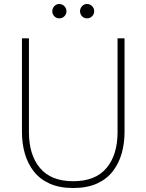

<svg xmlns="http://www.w3.org/2000/svg" viewBox="-20 -932 734 962"><path d="M347 10Q278 10 229 -12Q180 -34 149.5 -73Q119 -112 104.5 -162.5Q90 -213 90 -270V-740H125V-270Q125 -156 180.5 -90Q236 -24 347 -24Q458 -24 513.5 -90Q569 -156 569 -270V-740H604V-270Q604 -213 589.5 -162.5Q575 -112 544.5 -73Q514 -34 465 -12Q416 10 347 10ZM416 -840Q401 -840 391 -850.5Q381 -861 381 -876Q381 -890 391 -901Q401 -912 416 -912Q431 -912 441.5 -901Q452 -890 452 -876Q452 -861 441.5 -850.5Q431 -840 416 -840ZM277 -840Q262 -840 252 -850.5Q242 -861 242 -876Q242 -890 252 -901Q262 -912 277 -912Q292 -912 302.5 -901Q313 -890 313 -876Q313 -861 302.5 -850.5Q292 -840 277 -840Z"/></svg>

Font: Be Vietnam Pro Variable Thin
Style: Regular
Weight: 100
Designer: Lam Bao, Tony Le, Vietanh Nguyen
Foundry: Yellow Type Foundry
Version: Version 1.002